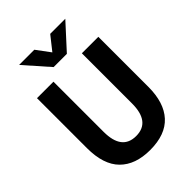

<svg xmlns="http://www.w3.org/2000/svg" viewBox="-297 -1190 1344 1344"><g transform="rotate(-45 375.5 -518.0)"><path d="M72.3 -304.7V-799.8H235.4V-303.7Q235.4 -121.1 376 -121.1Q516.6 -121.1 516.6 -303.7V-799.8H679.7V-304.7Q679.7 -148.4 604 -65.4Q528.3 17.6 376 17.6Q230.5 17.6 151.4 -62Q72.3 -141.6 72.3 -304.7ZM148.4 -1052.7H298.8L375 -950.2L456.1 -1052.7H605.5L439.5 -871.1H308.6Z"/></g></svg>

Font: Gothic A1 Black
Style: Regular
Weight: 900
Version: Version 2.50